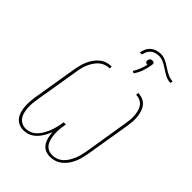

<svg xmlns="http://www.w3.org/2000/svg" viewBox="-288 -1177 1326 1326"><g transform="rotate(45 375.0 -514.5)"><path d="M187 8Q163 8 141.5 -2Q120 -12 106.5 -31Q93 -50 87 -73Q81 -96 79.5 -120Q78 -144 80 -169Q82 -194 86 -218L140 -544Q144 -566 150 -588Q156 -610 165.5 -631Q175 -652 189 -671.5Q203 -691 222 -706Q241 -721 263 -728Q285 -735 308 -735V-716Q287 -716 267 -709Q247 -702 231 -688Q215 -674 203 -656Q191 -638 182.5 -619Q174 -600 169 -580.5Q164 -561 161 -541L107 -215Q103 -193 101 -171Q99 -149 100 -128Q101 -107 105.5 -86Q110 -65 121 -48Q132 -31 150.5 -21Q169 -11 191 -11Q208 -11 225 -16.5Q242 -22 256.5 -33Q271 -44 282.5 -58.5Q294 -73 302.5 -88.5Q311 -104 318 -120.5Q325 -137 330 -153.5Q335 -170 338.5 -187Q342 -204 345 -221L346 -228H367L366 -221Q363 -204 361 -187Q359 -170 358.5 -153.5Q358 -137 359.5 -120.5Q361 -104 364.5 -88.5Q368 -73 374.5 -58.5Q381 -44 392 -33Q403 -22 418 -16.5Q433 -11 450 -11Q471 -11 491.5 -18.5Q512 -26 528.5 -41Q545 -56 556.5 -75Q568 -94 576.5 -113.5Q585 -133 590 -153.5Q595 -174 599 -194L652 -520Q656 -541 658 -562.5Q660 -584 658.5 -605Q657 -626 652 -646Q647 -666 635.5 -682Q624 -698 605.5 -707Q587 -716 566 -716V-735Q590 -735 612 -726Q634 -717 648 -699.5Q662 -682 669 -660Q676 -638 678.5 -614Q681 -590 679 -565.5Q677 -541 673 -517L619 -191Q615 -168 609 -145.5Q603 -123 593.5 -101Q584 -79 569.5 -58.5Q555 -38 535.5 -22.5Q516 -7 493.5 0.5Q471 8 447 8Q430 8 414 3.5Q398 -1 385.5 -10.5Q373 -20 364.5 -33.5Q356 -47 351 -62Q346 -77 343 -93.5Q340 -110 340 -126Q333 -110 325 -93.5Q317 -77 307 -62Q297 -47 284 -33.5Q271 -20 255.5 -10.5Q240 -1 222.5 3.5Q205 8 187 8ZM376 -941Q380 -960 388.5 -979Q397 -998 413 -1011.5Q429 -1025 448.5 -1031Q468 -1037 488 -1037Q506 -1037 522.5 -1031Q539 -1025 554 -1016.5Q569 -1008 583 -998.5Q597 -989 612 -980.5Q627 -972 643.5 -966Q660 -960 678 -960L675 -941Q657 -941 640.5 -947Q624 -953 609.5 -961.5Q595 -970 581 -979.5Q567 -989 552.5 -997.5Q538 -1006 521.5 -1012Q505 -1018 488 -1018Q472 -1018 456 -1013.5Q440 -1009 427 -998Q414 -987 407 -972Q400 -957 397 -941ZM448 -808 433 -817Q448 -840 458 -866Q468 -892 474 -918Q473 -918 472.5 -918Q472 -918 471 -918Q467 -918 462.5 -919.5Q458 -921 455.5 -924Q453 -927 452.5 -931.5Q452 -936 452 -941Q453 -945 455 -949.5Q457 -954 461 -957.5Q465 -961 469.5 -962Q474 -963 479 -963Q483 -963 487.5 -962Q492 -961 494.5 -957.5Q497 -954 497.5 -949.5Q498 -945 497 -941Q492 -906 480.5 -872Q469 -838 448 -808Z"/></g></svg>

Font: Iosevka Etoile Thin Oblique
Style: Regular
Weight: 100
Italic angle: -9°
Designer: Belleve Invis
Foundry: Belleve Invis
Version: Version 15.5.2; ttfautohint (v1.8.4)